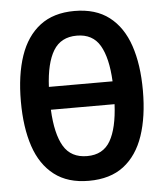

<svg xmlns="http://www.w3.org/2000/svg" viewBox="-53 -772 705 829"><g transform="rotate(-5 300.0 -358.0)"><path d="M299 10Q208 10 149.5 -35Q91 -80 63.5 -162Q36 -244 36 -357Q36 -471 64 -553.5Q92 -636 150.5 -681Q209 -726 300 -726Q392 -726 450.5 -681Q509 -636 537 -553.5Q565 -471 565 -358Q565 -245 537 -162.5Q509 -80 450.5 -35Q392 10 299 10ZM301 -619Q232 -619 199.5 -565.5Q167 -512 162 -409H438Q433 -511 401.5 -565Q370 -619 301 -619ZM301 -97Q370 -97 401.5 -151.5Q433 -206 438 -310H162Q167 -205 199 -151Q231 -97 301 -97Z"/></g></svg>

Font: Noto Sans Mono SemiBold
Style: Regular
Weight: 600
Designer: Monotype Design Team
Foundry: Monotype Imaging Inc.
Version: Version 2.014; ttfautohint (v1.8.4.7-5d5b)